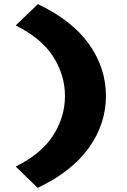

<svg xmlns="http://www.w3.org/2000/svg" viewBox="-20 -722 616 928"><path d="M162 186 56 83Q182 20 238 -69Q294 -158 294 -258Q294 -358 238 -447Q182 -536 56 -599L163 -702Q328 -624 410 -509Q492 -394 492 -258Q492 -123 409.5 -7.5Q327 108 162 186Z"/></svg>

Font: Lexend Giga ExtraBold
Style: Regular
Weight: 800
Designer: Bonnie Shaver-Troup, Thomas Jockin
Foundry: Lexend
Version: Version 1.007